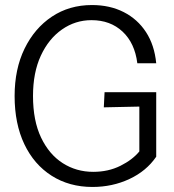

<svg xmlns="http://www.w3.org/2000/svg" viewBox="-20 -730 690 762"><path d="M347 12Q255 12 185 -32.5Q115 -77 76.5 -158Q38 -239 38 -349Q38 -456 77.5 -537Q117 -618 186 -664Q255 -710 345 -710Q416 -710 471 -682Q526 -654 559.5 -602.5Q593 -551 600 -479H525Q515 -559 466.5 -604.5Q418 -650 343 -650Q279 -650 226 -613Q173 -576 142 -509Q111 -442 111 -349Q111 -251 143 -184Q175 -117 229 -82.5Q283 -48 350 -48Q410 -48 458 -72Q506 -96 533 -129V-307L392 -304L395 -364H600V-108Q561 -51 493.5 -19.5Q426 12 347 12Z"/></svg>

Font: Azeret Mono ExtraLight
Style: Regular
Weight: 250
Designer: Martin Vácha
Foundry: Displaay
Version: Version 1.002